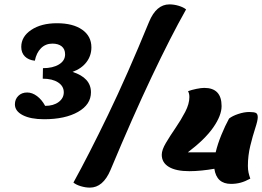

<svg xmlns="http://www.w3.org/2000/svg" viewBox="-20 -816 1196 876"><path d="M181 -272Q120 -272 84 -290.5Q48 -309 48 -340Q48 -363 63.5 -378.5Q79 -394 104 -394Q127 -394 149 -377.5Q171 -361 186 -333Q224 -333 247.5 -350.5Q271 -368 271 -395Q271 -423 245 -440Q219 -457 175 -457L176 -505Q221 -505 249 -522Q277 -539 277 -568Q277 -592 261.5 -604.5Q246 -617 219 -617Q188 -617 167 -596Q146 -575 139 -539Q110 -542 93.5 -558.5Q77 -575 77 -602Q77 -649 122.5 -679.5Q168 -710 240 -710Q313 -710 355 -680.5Q397 -651 397 -600Q397 -562 374.5 -532.5Q352 -503 311 -488Q395 -461 395 -395Q395 -339 336 -305.5Q277 -272 181 -272ZM390 40Q370 40 348.5 33.5Q327 27 315 17Q385 -110 472.5 -291Q560 -472 660 -716Q693 -796 753 -796Q774 -796 795.5 -789.5Q817 -783 829 -773Q759 -649 672.5 -466.5Q586 -284 484 -40Q450 40 390 40ZM844 -35Q783 -35 750.5 -54.5Q718 -74 718 -110Q718 -132 737 -164Q756 -196 781 -232.5Q806 -269 825 -305.5Q844 -342 844 -373Q844 -382 842.5 -388Q841 -394 838 -400Q854 -406 876 -410.5Q898 -415 912 -415Q991 -415 991 -332Q991 -289 953 -234.5Q915 -180 837 -121H964Q973 -159 990 -200.5Q1007 -242 1025 -275Q1040 -287 1067 -296Q1094 -305 1117 -305Q1140 -305 1148 -300.5Q1156 -296 1156 -281Q1156 -266 1144.5 -231Q1133 -196 1122 -151Q1111 -106 1111 -59Q1111 -42 1114 -28.5Q1117 -15 1122 -1Q1098 12 1077.5 17.5Q1057 23 1034 23Q968 23 958 -46Q930 -41 900 -38Q870 -35 844 -35Z"/></svg>

Font: Lemonada SemiBold
Style: Regular
Weight: 600
Designer: Mohamed Gaber (Arabic), Eduardo Tunni (Latin)
Foundry: Kief Type Foundry
Version: Version 4.005; ttfautohint (v1.8.3)